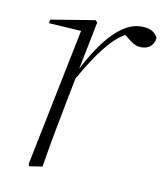

<svg xmlns="http://www.w3.org/2000/svg" viewBox="-61 -514 495 572"><g transform="rotate(10 186.5 -228.0)"><path d="M62 0 65 6 104 0C116 -73 127 -132 140 -198L155 -275C197 -349 237 -406 279 -429L284 -425C303 -409 315 -401 332 -401C356 -401 370 -416 372 -436C363 -454 349 -462 321 -462C263 -462 208 -397 161 -306L190 -451L184 -457L50 -435L49 -424L147 -418Z"/></g></svg>

Font: Source Serif 4 Display Light
Style: Italic
Weight: 300
Italic angle: -12°
Designer: Frank Grießhammer
Foundry: Adobe Systems Incorporated
Version: Version 4.004;hotconv 1.0.117;makeotfexe 2.5.65602